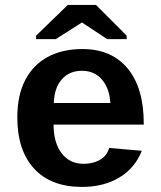

<svg xmlns="http://www.w3.org/2000/svg" viewBox="-20 -733 640 763"><path d="M305.7 9.8Q182.6 9.8 115.7 -62.7Q48.8 -135.3 48.8 -266.6Q48.8 -354.5 80.3 -415Q111.8 -475.6 169.9 -506.8Q228 -538.1 307.6 -538.1Q423.3 -538.1 487.3 -460.9Q551.3 -383.8 551.3 -241.7V-237.8H192.9Q192.9 -166 224.9 -124Q256.8 -82 312.5 -82Q348.6 -82 376.5 -97.4Q404.3 -112.8 414.1 -145L543.5 -133.8Q516.6 -64.9 454.1 -27.6Q391.6 9.8 305.7 9.8ZM305.7 -451.7Q255.4 -451.7 225.6 -417.7Q195.8 -383.8 193.8 -323.7H418.5Q415 -382.3 385 -417Q355 -451.7 305.7 -451.7ZM483.4 -591.3V-577.6H405.8L306.6 -643.1H304.7L201.7 -577.6H123.5V-591.3L249.5 -713.4H361.3Z"/></svg>

Font: Liberation Mono
Style: Bold
Weight: 700
Monospace: yes
Designer: Steve Matteson
Foundry: Ascender Corporation
Version: Version 2.1.5